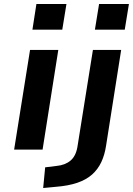

<svg xmlns="http://www.w3.org/2000/svg" viewBox="-20 -752 668 965"><path d="M143 -603 163 -732H314L293 -603ZM51 0 131 -501H273L194 0ZM457 -603 478 -732H628L607 -603ZM197 193 207 89 264 82Q307 78 334 55.5Q361 33 369 -13L447 -501H589L513 -19Q506 27 489 63Q472 99 443 125Q414 151 369 166.5Q324 182 260 187Z"/></svg>

Font: Nunito Sans 7pt SemiExpanded
Style: Bold Italic
Weight: 700
Width: 6
Italic angle: -9°
Designer: Vernon Adams
Foundry: Vernon Adams
Version: Version 3.101;gftools[0.9.27]